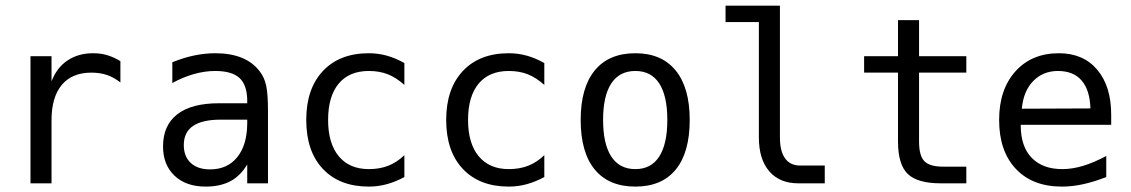

<svg xmlns="http://www.w3.org/2000/svg" viewBox="-20 -655 4040 686"><path d="M410.2 -360.4Q386.7 -378.9 361.8 -387.2Q336.9 -395.5 306.6 -395.5Q237.3 -395.5 200.7 -351.6Q164.1 -307.6 164.1 -225.6V0H88.9V-454.1H164.1V-364.3Q182.6 -413.1 221.2 -439Q259.8 -464.8 312.5 -464.8Q340.8 -464.8 364.3 -457.5Q387.7 -450.2 410.2 -436.5Z M768.6 -227.5Q703.1 -227.5 669.9 -205.1Q636.7 -182.6 636.7 -136.7Q636.7 -95.7 661.6 -72.8Q686.5 -49.8 730.5 -49.8Q792 -49.8 827.1 -92.8Q862.3 -135.7 863.3 -211.9V-227.5ZM937.5 -258.8V0H863.3V-67.4Q838.9 -26.4 802.7 -7.3Q766.6 11.7 714.8 11.7Q644.5 11.7 603.5 -27.3Q562.5 -66.4 562.5 -131.8Q562.5 -207 613.3 -246.6Q664.1 -286.1 762.7 -286.1H863.3V-297.9Q862.3 -352.5 835 -377Q807.6 -401.4 749 -401.4Q710.9 -401.4 671.9 -390.1Q632.8 -378.9 595.7 -358.4V-432.6Q636.7 -449.2 674.8 -457Q712.9 -464.8 749 -464.8Q804.7 -464.8 844.7 -448.2Q884.8 -431.6 909.2 -398.4Q924.8 -377.9 931.2 -348.1Q937.5 -318.4 937.5 -258.8Z M1424.8 -22.5Q1394.5 -5.9 1362.8 2.9Q1331.1 11.7 1297.9 11.7Q1193.4 11.7 1133.8 -51.3Q1074.2 -114.3 1074.2 -226.6Q1074.2 -337.9 1133.8 -401.4Q1193.4 -464.8 1297.9 -464.8Q1331.1 -464.8 1362.3 -456.1Q1393.6 -447.3 1424.8 -429.7V-351.6Q1395.5 -377.9 1365.7 -389.6Q1335.9 -401.4 1297.9 -401.4Q1227.5 -401.4 1189.9 -356Q1152.3 -310.5 1152.3 -226.6Q1152.3 -142.6 1190.4 -96.7Q1228.5 -50.8 1297.9 -50.8Q1336.9 -50.8 1367.7 -63Q1398.4 -75.2 1424.8 -100.6Z M1924.8 -22.5Q1894.5 -5.9 1862.8 2.9Q1831.1 11.7 1797.9 11.7Q1693.4 11.7 1633.8 -51.3Q1574.2 -114.3 1574.2 -226.6Q1574.2 -337.9 1633.8 -401.4Q1693.4 -464.8 1797.9 -464.8Q1831.1 -464.8 1862.3 -456.1Q1893.6 -447.3 1924.8 -429.7V-351.6Q1895.5 -377.9 1865.7 -389.6Q1835.9 -401.4 1797.9 -401.4Q1727.5 -401.4 1689.9 -356Q1652.3 -310.5 1652.3 -226.6Q1652.3 -142.6 1690.4 -96.7Q1728.5 -50.8 1797.9 -50.8Q1836.9 -50.8 1867.7 -63Q1898.4 -75.2 1924.8 -100.6Z M2250 -401.4Q2193.4 -401.4 2164.1 -356.9Q2134.8 -312.5 2134.8 -226.6Q2134.8 -140.6 2164.1 -95.7Q2193.4 -50.8 2250 -50.8Q2306.6 -50.8 2335.4 -95.7Q2364.3 -140.6 2364.3 -226.6Q2364.3 -312.5 2335.4 -356.9Q2306.6 -401.4 2250 -401.4ZM2250 -464.8Q2343.8 -464.8 2394 -403.3Q2444.3 -341.8 2444.3 -226.6Q2444.3 -110.4 2394.5 -49.3Q2344.7 11.7 2250 11.7Q2155.3 11.7 2105 -49.3Q2054.7 -110.4 2054.7 -226.6Q2054.7 -341.8 2105 -403.3Q2155.3 -464.8 2250 -464.8Z M2766.6 -164.1Q2766.6 -114.3 2785.2 -88.9Q2803.7 -63.5 2838.9 -63.5H2926.8V0H2832Q2765.6 0 2728.5 -43Q2691.4 -85.9 2691.4 -164.1V-576.2H2572.3V-634.8H2766.6Z M3263.7 -583V-454.1H3432.6V-395.5H3263.7V-149.4Q3263.7 -98.6 3282.7 -79.1Q3301.8 -59.6 3348.6 -59.6H3432.6V0H3340.8Q3257.8 0 3223.1 -33.7Q3188.5 -67.4 3188.5 -149.4V-395.5H3067.4V-454.1H3188.5V-583Z M3950.2 -245.1V-209H3627V-207Q3627 -131.8 3666 -91.3Q3705.1 -50.8 3775.4 -50.8Q3811.5 -50.8 3850.1 -62.5Q3888.7 -74.2 3932.6 -97.7V-22.5Q3890.6 -5.9 3851.1 2.9Q3811.5 11.7 3774.4 11.7Q3668.9 11.7 3609.4 -51.8Q3549.8 -115.2 3549.8 -226.6Q3549.8 -335 3607.9 -399.9Q3666 -464.8 3763.7 -464.8Q3850.6 -464.8 3900.4 -405.8Q3950.2 -346.7 3950.2 -245.1ZM3876 -267.6Q3874 -333 3844.7 -367.2Q3815.4 -401.4 3759.8 -401.4Q3707 -401.4 3671.9 -365.7Q3636.7 -330.1 3630.9 -266.6Z"/></svg>

Font: BabelStone Coelbren y Beirdd
Style: Regular
Weight: 400
Designer: Andrew West
Foundry: BabelStone
Version: Version 1.00;September 27, 2022